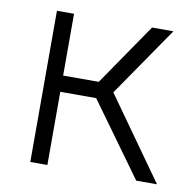

<svg xmlns="http://www.w3.org/2000/svg" viewBox="-65 -597 674 664"><g transform="rotate(10 272.0 -265.5)"><path d="M528 0 324 -287 492 -531H417L268 -314H143V-531H83V0H143V-257H269L455 0Z"/></g></svg>

Font: Plus Jakarta Sans Light
Style: Regular
Weight: 300
Designer: Gumpita Rahayu
Foundry: Tokotype
Version: Version 2.071;gftools[0.9.30]